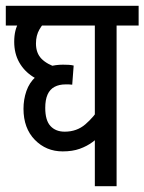

<svg xmlns="http://www.w3.org/2000/svg" viewBox="-20 -642 498 662"><path d="M458 -554H382V0H307V-189L335 -182Q319 -167 299.5 -152.5Q280 -138 255 -129Q230 -120 196 -120Q139 -120 100 -160Q61 -200 61 -267Q61 -299 71 -328Q81 -357 103 -377L110 -391Q127 -406 149.5 -412.5Q172 -419 197 -419Q207 -419 216.5 -418.5Q226 -418 234 -416L229 -350Q223 -351 217 -351Q211 -351 206 -351Q184 -351 168 -342.5Q152 -334 144 -316Q136 -298 136 -270Q136 -227 154 -207.5Q172 -188 203 -188Q245 -188 274.5 -213.5Q304 -239 326 -274L307 -230V-554H0V-622H458ZM166 -351Q124 -358 93.5 -377.5Q63 -397 46 -427.5Q29 -458 29 -498Q29 -540 45.5 -565.5Q62 -591 82 -608L143 -574Q128 -561 116 -540.5Q104 -520 104 -492Q104 -459 123 -439.5Q142 -420 180 -408Z"/></svg>

Font: Noto Sans ExtraCondensed
Style: Regular
Weight: 400
Width: 2
Designer: Monotype Design Team
Foundry: Monotype Imaging Inc.
Version: Version 2.013